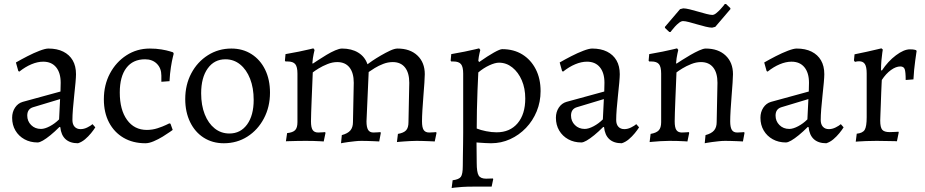

<svg xmlns="http://www.w3.org/2000/svg" viewBox="-20 -708 4650 965"><path d="M372 12Q332 12 309.5 -8.5Q287 -29 283 -69L279 -70Q255 -46 233.5 -28.5Q212 -11 195.5 -1.5Q179 8 169 8Q132 8 103 -8Q74 -24 57.5 -52Q41 -80 41 -116Q41 -145 55.5 -167Q70 -189 94 -196L284 -248L285 -292Q285 -342 262 -370Q239 -398 197 -398Q169 -398 138 -385Q107 -372 77 -348L72 -351L60 -394Q86 -409 118 -425.5Q150 -442 179 -453Q208 -464 223 -464Q267 -464 298 -448.5Q329 -433 345.5 -404.5Q362 -376 362 -335Q362 -322 359.5 -293Q357 -264 353 -228.5Q349 -193 346.5 -160Q344 -127 344 -105Q344 -83 355 -71Q366 -59 385 -59Q402 -59 419 -67.5Q436 -76 445 -84L459 -68Q451 -55 437.5 -38.5Q424 -22 407.5 -8Q391 6 372 12ZM186 -60Q205 -60 230.5 -73.5Q256 -87 277 -108L282 -210L146 -169Q117 -160 117 -127Q117 -99 136.5 -79.5Q156 -60 186 -60Z M711 12Q648 12 601 -15.5Q554 -43 528 -92.5Q502 -142 502 -209Q502 -281 532.5 -338.5Q563 -396 615.5 -430Q668 -464 733 -464Q765 -464 791.5 -459.5Q818 -455 834 -450Q850 -445 850 -445L853 -438Q853 -438 848.5 -420Q844 -402 839 -370.5Q834 -339 832 -300L791 -297V-328Q791 -365 768.5 -387.5Q746 -410 709 -410Q648 -410 615 -366.5Q582 -323 582 -243Q582 -156 618.5 -105.5Q655 -55 718 -55Q746 -55 772 -63.5Q798 -72 814.5 -80Q831 -88 831 -88L837 -86L848 -55Q848 -55 834 -45Q820 -35 798 -21.5Q776 -8 752.5 2Q729 12 711 12Z M1105 12Q1048 12 1004 -16Q960 -44 935.5 -94.5Q911 -145 911 -210Q911 -282 941.5 -339.5Q972 -397 1025 -430.5Q1078 -464 1143 -464Q1200 -464 1244 -436Q1288 -408 1312.5 -358Q1337 -308 1337 -242Q1337 -171 1306.5 -113Q1276 -55 1223.5 -21.5Q1171 12 1105 12ZM1133 -37Q1189 -37 1222 -82.5Q1255 -128 1255 -206Q1255 -266 1237 -312Q1219 -358 1187 -384Q1155 -410 1113 -410Q1057 -410 1024 -364Q991 -318 991 -239Q991 -179 1009 -133.5Q1027 -88 1059 -62.5Q1091 -37 1133 -37Z M1698 -29Q1728 -37 1741 -52.5Q1754 -68 1754 -94L1758 -292Q1758 -342 1736.5 -369Q1715 -396 1675 -396Q1651 -396 1626 -386Q1601 -376 1581.5 -364Q1562 -352 1552 -344Q1551 -318 1549.5 -282.5Q1548 -247 1546.5 -210Q1545 -173 1544 -143Q1543 -113 1543 -98Q1543 -67 1551.5 -54.5Q1560 -42 1579 -42Q1588 -42 1601 -43Q1614 -44 1614 -44L1616 -40L1607 3Q1607 3 1592 2Q1577 1 1556 0.5Q1535 0 1516 0Q1495 0 1472 0.5Q1449 1 1433 1.5Q1417 2 1417 2L1423 -39Q1452 -42 1463.5 -54Q1475 -66 1475 -94V-338Q1475 -372 1464 -385.5Q1453 -399 1426 -399H1415L1412 -403L1415 -436Q1450 -442 1482 -448.5Q1514 -455 1534.5 -460Q1555 -465 1555 -465L1561 -457Q1561 -457 1556.5 -437Q1552 -417 1550 -391L1552 -388Q1561 -394 1580 -406.5Q1599 -419 1621.5 -432.5Q1644 -446 1665 -455Q1686 -464 1699 -464Q1747 -464 1780.5 -443.5Q1814 -423 1827 -385Q1833 -390 1851.5 -402.5Q1870 -415 1894 -429Q1918 -443 1940.5 -453.5Q1963 -464 1978 -464Q2041 -464 2078 -429Q2115 -394 2115 -335Q2115 -322 2113 -292Q2111 -262 2108 -225Q2105 -188 2103 -154Q2101 -120 2101 -98Q2101 -67 2109.5 -54.5Q2118 -42 2137 -42Q2146 -42 2159 -43Q2172 -44 2172 -44L2174 -40L2165 3Q2165 3 2156 2.5Q2147 2 2133 1.5Q2119 1 2103.5 0.5Q2088 0 2074 0Q2058 0 2041 1Q2024 2 2009 3Q1994 4 1984.5 5Q1975 6 1975 6L1980 -35Q2009 -40 2021 -53Q2033 -66 2033 -94L2037 -292Q2037 -342 2015.5 -369Q1994 -396 1954 -396Q1930 -396 1906.5 -387Q1883 -378 1863.5 -366Q1844 -354 1833 -346L1822 -98Q1822 -69 1830 -55.5Q1838 -42 1857 -42Q1866 -42 1879 -43Q1892 -44 1892 -44L1894 -40L1886 3Q1886 3 1877.5 2.5Q1869 2 1855.5 1.5Q1842 1 1826.5 0.5Q1811 0 1797 0Q1781 0 1763.5 2Q1746 4 1730 6Q1714 8 1704 10Q1694 12 1694 12Z M2250 237 2255 198Q2287 194 2296.5 180.5Q2306 167 2306 126Q2306 110 2306.5 79Q2307 48 2307.5 14.5Q2308 -19 2308 -40V-338Q2308 -372 2297 -385.5Q2286 -399 2259 -399H2248L2245 -403L2248 -436Q2283 -442 2315 -448.5Q2347 -455 2367.5 -460Q2388 -465 2388 -465L2394 -457Q2394 -457 2390 -440Q2386 -423 2384 -403L2388 -396Q2432 -427 2462.5 -444Q2493 -461 2504 -461Q2562 -461 2605 -434.5Q2648 -408 2672.5 -360.5Q2697 -313 2697 -250Q2697 -196 2677.5 -148.5Q2658 -101 2623.5 -65Q2589 -29 2544 -8.5Q2499 12 2448 12Q2436 12 2419 11Q2402 10 2388.5 9Q2375 8 2375 8Q2375 33 2375.5 59Q2376 85 2376 111Q2376 157 2385.5 173.5Q2395 190 2423 190Q2431 190 2440 189.5Q2449 189 2457 189L2459 192L2451 230Q2439 230 2427 230Q2415 230 2403.5 230Q2392 230 2380 230Q2368 230 2356 230Q2328 230 2303.5 231.5Q2279 233 2264.5 235Q2250 237 2250 237ZM2476 -43Q2543 -43 2581.5 -88.5Q2620 -134 2620 -213Q2620 -264 2602.5 -304.5Q2585 -345 2555 -369Q2525 -393 2488 -393Q2468 -393 2439 -379.5Q2410 -366 2384 -344Q2382 -303 2380 -254Q2378 -205 2377 -155Q2376 -105 2376 -62Q2396 -54 2423.5 -48.5Q2451 -43 2476 -43Z M3105 12Q3065 12 3042.5 -8.5Q3020 -29 3016 -69L3012 -70Q2988 -46 2966.5 -28.5Q2945 -11 2928.5 -1.5Q2912 8 2902 8Q2865 8 2836 -8Q2807 -24 2790.5 -52Q2774 -80 2774 -116Q2774 -145 2788.5 -167Q2803 -189 2827 -196L3017 -248L3018 -292Q3018 -342 2995 -370Q2972 -398 2930 -398Q2902 -398 2871 -385Q2840 -372 2810 -348L2805 -351L2793 -394Q2819 -409 2851 -425.5Q2883 -442 2912 -453Q2941 -464 2956 -464Q3000 -464 3031 -448.5Q3062 -433 3078.5 -404.5Q3095 -376 3095 -335Q3095 -322 3092.5 -293Q3090 -264 3086 -228.5Q3082 -193 3079.5 -160Q3077 -127 3077 -105Q3077 -83 3088 -71Q3099 -59 3118 -59Q3135 -59 3152 -67.5Q3169 -76 3178 -84L3192 -68Q3184 -55 3170.5 -38.5Q3157 -22 3140.5 -8Q3124 6 3105 12ZM2919 -60Q2938 -60 2963.5 -73.5Q2989 -87 3010 -108L3015 -210L2879 -169Q2850 -160 2850 -127Q2850 -99 2869.5 -79.5Q2889 -60 2919 -60Z M3526 -29Q3556 -37 3569 -52.5Q3582 -68 3582 -94L3586 -292Q3586 -342 3564.5 -369Q3543 -396 3503 -396Q3479 -396 3454 -386Q3429 -376 3409.5 -364Q3390 -352 3380 -344Q3379 -318 3377.5 -282.5Q3376 -247 3374.5 -210Q3373 -173 3372 -143Q3371 -113 3371 -98Q3371 -67 3379.5 -54.5Q3388 -42 3407 -42Q3416 -42 3429 -43Q3442 -44 3442 -44L3444 -40L3435 3Q3435 3 3420 2Q3405 1 3384 0.5Q3363 0 3344 0Q3323 0 3300 1.5Q3277 3 3261 4.5Q3245 6 3245 6L3250 -35Q3279 -40 3291 -53Q3303 -66 3303 -94V-338Q3303 -372 3292 -385.5Q3281 -399 3254 -399H3243L3240 -403L3243 -436Q3278 -442 3310 -448.5Q3342 -455 3362.5 -460Q3383 -465 3383 -465L3389 -457Q3389 -457 3384.5 -437Q3380 -417 3378 -391L3380 -388Q3389 -394 3408.5 -406.5Q3428 -419 3450.5 -432Q3473 -445 3494 -454.5Q3515 -464 3527 -464Q3590 -464 3627 -429Q3664 -394 3664 -335Q3664 -322 3662 -292Q3660 -262 3657 -225Q3654 -188 3652 -154Q3650 -120 3650 -98Q3650 -69 3658 -55.5Q3666 -42 3685 -42Q3694 -42 3707 -43Q3720 -44 3720 -44L3722 -40L3714 3Q3714 3 3705.5 2.5Q3697 2 3683.5 1.5Q3670 1 3654.5 0.5Q3639 0 3625 0Q3609 0 3591.5 2Q3574 4 3558 6Q3542 8 3532 10Q3522 12 3522 12ZM3344 -547 3322 -568V-573L3398 -662L3414 -666Q3426 -666 3446.5 -661Q3467 -656 3489 -649.5Q3511 -643 3530.5 -638Q3550 -633 3560 -633Q3569 -633 3579.5 -641.5Q3590 -650 3600 -660.5Q3610 -671 3616.5 -679.5Q3623 -688 3623 -688H3629L3651 -667V-662L3575 -573L3559 -569Q3547 -569 3526.5 -574Q3506 -579 3484 -585.5Q3462 -592 3443 -597Q3424 -602 3413 -602Q3404 -602 3393 -593.5Q3382 -585 3372.5 -574.5Q3363 -564 3356.5 -555.5Q3350 -547 3350 -547Z M4133 12Q4093 12 4070.5 -8.5Q4048 -29 4044 -69L4040 -70Q4016 -46 3994.5 -28.5Q3973 -11 3956.5 -1.5Q3940 8 3930 8Q3893 8 3864 -8Q3835 -24 3818.5 -52Q3802 -80 3802 -116Q3802 -145 3816.5 -167Q3831 -189 3855 -196L4045 -248L4046 -292Q4046 -342 4023 -370Q4000 -398 3958 -398Q3930 -398 3899 -385Q3868 -372 3838 -348L3833 -351L3821 -394Q3847 -409 3879 -425.5Q3911 -442 3940 -453Q3969 -464 3984 -464Q4028 -464 4059 -448.5Q4090 -433 4106.5 -404.5Q4123 -376 4123 -335Q4123 -322 4120.5 -293Q4118 -264 4114 -228.5Q4110 -193 4107.5 -160Q4105 -127 4105 -105Q4105 -83 4116 -71Q4127 -59 4146 -59Q4163 -59 4180 -67.5Q4197 -76 4206 -84L4220 -68Q4212 -55 4198.5 -38.5Q4185 -22 4168.5 -8Q4152 6 4133 12ZM3947 -60Q3966 -60 3991.5 -73.5Q4017 -87 4038 -108L4043 -210L3907 -169Q3878 -160 3878 -127Q3878 -99 3897.5 -79.5Q3917 -60 3947 -60Z M4286 -36Q4316 -39 4326 -55.5Q4336 -72 4336 -119V-339Q4336 -372 4327 -386Q4318 -400 4298 -400Q4290 -400 4283.5 -398.5Q4277 -397 4277 -397L4272 -404L4275 -435Q4306 -441 4337 -448Q4368 -455 4389 -460Q4410 -465 4410 -465L4417 -459Q4417 -459 4414.5 -443Q4412 -427 4410 -403.5Q4408 -380 4408 -356L4412 -353Q4443 -400 4483 -430Q4523 -460 4553 -460Q4570 -460 4577 -458Q4584 -456 4584 -456L4587 -452Q4587 -452 4585 -438.5Q4583 -425 4580 -403.5Q4577 -382 4574.5 -357Q4572 -332 4571 -309L4532 -306Q4532 -347 4527 -360.5Q4522 -374 4505 -374Q4483 -374 4458 -356Q4433 -338 4412 -306Q4412 -306 4411 -287.5Q4410 -269 4409 -241Q4408 -213 4407 -183.5Q4406 -154 4405 -131.5Q4404 -109 4404 -102Q4404 -68 4414 -56Q4424 -44 4452 -44Q4463 -44 4479.5 -45Q4496 -46 4496 -46L4497 -42L4488 2Q4488 2 4478 1.5Q4468 1 4452 1Q4436 1 4418.5 0.5Q4401 0 4386 0Q4357 0 4333 1Q4309 2 4295 3Q4281 4 4281 4Z"/></svg>

Font: Alegreya
Style: Regular
Weight: 400
Designer: Juan Pablo del Peral
Foundry: Huerta Tipografica
Version: Version 2.009